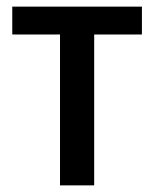

<svg xmlns="http://www.w3.org/2000/svg" viewBox="-20 -559 465 579"><path d="M408 -455H264V0H161V-455H17V-539H408Z"/></svg>

Font: Noto Sans Display SemiCondensed Medium
Style: Regular
Weight: 500
Width: 4
Designer: Monotype Design Team
Foundry: Monotype Imaging Inc.
Version: Version 2.003